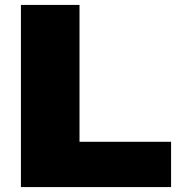

<svg xmlns="http://www.w3.org/2000/svg" viewBox="-20 -760 721 780"><path d="M65 0V-740H303V-184H675V0Z"/></svg>

Font: Encode Sans Exp Black
Style: Regular
Weight: 900
Width: 7
Designer: Multiple Designers
Foundry: Impallari Type
Version: Version 3.002; ttfautohint (v1.8.3) -l 8 -r 50 -G 200 -x 14 